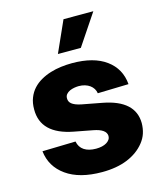

<svg xmlns="http://www.w3.org/2000/svg" viewBox="-116 -861 808 956"><g transform="rotate(-15 287.5 -382.5)"><path d="M30.9 -166.9 202.4 -171.2Q208.1 -141 231.5 -125.5Q255 -110.1 292.6 -110.1Q309.3 -110.1 323.2 -113.3Q337 -116.5 346.9 -122.5Q356.9 -128.6 362.6 -136.9Q368.3 -145.2 368.3 -155.5Q367.2 -190.7 301.8 -202.8L206.7 -220.9Q43.7 -251.8 44.7 -378.9Q44.7 -412.3 54.9 -438Q65 -463.8 82.6 -483Q100.1 -502.1 123.6 -515.4Q147 -528.8 173.8 -537.1Q200.6 -545.5 229.4 -549Q258.2 -552.6 285.9 -552.6Q397.4 -552.6 460.6 -506.4Q524.5 -459.9 531.2 -378.9L371.8 -374.6Q370 -387.4 363.3 -398.3Q356.5 -409.1 345.9 -416.9Q335.2 -424.7 320.7 -429.2Q306.1 -433.6 289.1 -433.6Q279.1 -433.6 266.3 -431.5Q253.6 -429.3 242.5 -424.4Q231.5 -419.4 224.1 -410.7Q216.6 -402 217 -388.8Q217 -381 220 -374.1Q223 -367.2 230.1 -361.3Q237.2 -355.5 248.9 -350.7Q260.7 -345.9 277.7 -342.3L382.8 -322.4Q543.7 -291.9 544.7 -174.7Q544.4 -146.7 536.6 -122.5Q528.8 -98.4 511.7 -77.1Q478.3 -35.2 422.8 -12.4Q367.2 10.3 291.9 10.3Q175.4 10.3 107.6 -38Q40.1 -85.9 30.9 -166.9ZM230.5 -614.7 302.2 -774.9H456L348.7 -614.7Z"/></g></svg>

Font: Inter P Extra Bold
Style: Regular
Weight: 800
Designer: Rasmus Andersson
Foundry: rsms
Version: Version 3.018;git-588b23468